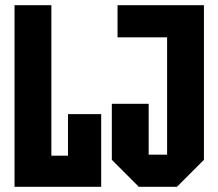

<svg xmlns="http://www.w3.org/2000/svg" viewBox="-20 -720 840 740"><path d="M36 0V-700H178V-120H242V-280H370V0ZM411 -104V-320H553V-124H624V-576H433V-700H766V-104L662 0H515Z"/></svg>

Font: Tektur Condensed SemiBold
Style: Regular
Weight: 600
Width: 3
Designer: Adam Jagosz
Foundry: Adam Jagosz
Version: Version 1.005;gftools[0.9.30]